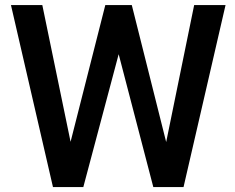

<svg xmlns="http://www.w3.org/2000/svg" viewBox="-20 -754 948 774"><path d="M649.9 -181.4 762.7 -733.5H889.2L719.9 0H598L458.4 -535.5L315.9 0H193.5L24.2 -733.5H150.6L264.5 -182.4L404.5 -733.5H511.3Z"/></svg>

Font: Vazir FD Medium
Style: Regular
Weight: 500
Foundry: DejaVu fonts team - Redesigned by Saber Rastikerdar
Version: Version 21.10;October 20, 2019;FontCreator 12.0.0.2547 64-bi